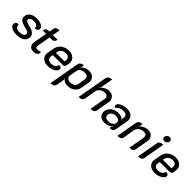

<svg xmlns="http://www.w3.org/2000/svg" viewBox="292 -2159 3818 3818"><g transform="rotate(45 2201.0 -250.0)"><path d="M26 -102Q26 -135 46.5 -153Q67 -171 105 -173Q105 -123 135.5 -96.5Q166 -70 223 -70Q285 -70 318.5 -90Q352 -110 352 -146Q352 -171 327 -187Q302 -203 237 -218Q149 -239 110 -270.5Q71 -302 71 -351Q71 -424 128.5 -466.5Q186 -509 283 -509Q336 -509 379 -496Q422 -483 446.5 -459.5Q471 -436 471 -407Q471 -376 449.5 -359Q428 -342 387 -341Q389 -385 361 -408Q333 -431 279 -431Q230 -431 198.5 -411.5Q167 -392 167 -361Q167 -339 189 -326Q211 -313 268 -300Q449 -262 449 -153Q449 -76 387.5 -33.5Q326 9 214 9Q161 9 118 -5Q75 -19 50.5 -44.5Q26 -70 26 -102Z M573 -109Q573 -127 576 -145L625 -422H529Q535 -459 553.5 -479.5Q572 -500 601 -500H640L656 -591Q662 -626 689 -642.5Q716 -659 766 -659L737 -500H870Q863 -460 843 -441Q823 -422 788 -422H725L677 -149Q674 -134 674 -123Q674 -99 687 -88.5Q700 -78 729 -78Q763 -78 801 -97Q810 -85 810 -68Q810 -35 777 -13Q744 9 696 9Q638 9 605.5 -22Q573 -53 573 -109Z M911 -144Q911 -160 914 -175L939 -318Q949 -374 983.5 -417.5Q1018 -461 1071.5 -485Q1125 -509 1188 -509Q1241 -509 1282 -489Q1323 -469 1345.5 -434Q1368 -399 1368 -354Q1368 -339 1365 -322L1354 -260Q1351 -242 1335.5 -230Q1320 -218 1301 -218H1019L1012 -180Q1010 -171 1010 -155Q1010 -115 1036 -94Q1062 -73 1112 -73Q1167 -73 1202 -97.5Q1237 -122 1244 -166Q1278 -169 1298 -157Q1318 -145 1318 -122Q1318 -88 1287.5 -57.5Q1257 -27 1205.5 -9Q1154 9 1097 9Q1042 9 1000 -10.5Q958 -30 934.5 -65Q911 -100 911 -144ZM1269 -293 1274 -322Q1277 -336 1277 -347Q1277 -385 1250 -406.5Q1223 -428 1174 -428Q1122 -428 1084 -398.5Q1046 -369 1037 -322L1032 -293Z M1494 -433Q1500 -469 1528.5 -489Q1557 -509 1601 -509L1591 -454Q1575 -438 1566 -427L1569 -423Q1611 -467 1655.5 -488Q1700 -509 1751 -509Q1825 -509 1869 -469.5Q1913 -430 1913 -366Q1913 -350 1910 -333L1881 -166Q1867 -84 1805 -37.5Q1743 9 1650 9Q1608 9 1571.5 -8.5Q1535 -26 1510 -58L1506 -53Q1516 -38 1523 -31L1494 136Q1482 209 1380 209ZM1783 -172 1810 -328Q1812 -342 1812 -348Q1812 -383 1785 -402.5Q1758 -422 1709 -422Q1659 -422 1620.5 -396.5Q1582 -371 1575 -333L1546 -167Q1545 -162 1545 -154Q1545 -120 1573.5 -99Q1602 -78 1649 -78Q1704 -78 1739.5 -103Q1775 -128 1783 -172Z M2083 -628Q2091 -667 2120 -688Q2149 -709 2197 -709L2150 -447Q2129 -426 2122 -418L2127 -414Q2168 -459 2219 -484Q2270 -509 2321 -509Q2387 -509 2427.5 -469.5Q2468 -430 2468 -368Q2468 -353 2465 -336L2416 -59Q2410 -24 2383 -7.5Q2356 9 2305 9L2363 -324Q2366 -338 2366 -350Q2366 -385 2344 -403.5Q2322 -422 2279 -422Q2243 -422 2209.5 -406.5Q2176 -391 2153 -364.5Q2130 -338 2125 -308L2082 -59Q2075 -24 2048 -7.5Q2021 9 1970 9Z M2530 -126Q2530 -185 2559.5 -230.5Q2589 -276 2642.5 -301.5Q2696 -327 2764 -327Q2856 -327 2908 -263L2912 -267L2890 -293L2896 -327Q2898 -343 2898 -351Q2898 -428 2795 -428Q2695 -428 2636 -350Q2621 -357 2612 -369.5Q2603 -382 2603 -395Q2603 -425 2632.5 -451.5Q2662 -478 2711.5 -493.5Q2761 -509 2817 -509Q2901 -509 2949.5 -470Q2998 -431 2998 -364Q2998 -348 2995 -330L2948 -64Q2941 -26 2915.5 -8.5Q2890 9 2841 9L2849 -36L2877 -62L2873 -66Q2833 -28 2789 -9.5Q2745 9 2692 9Q2620 9 2575 -28.5Q2530 -66 2530 -126ZM2870 -175Q2870 -210 2841 -230.5Q2812 -251 2761 -251Q2702 -251 2665.5 -220Q2629 -189 2629 -140Q2629 -67 2727 -67Q2791 -67 2830.5 -97Q2870 -127 2870 -175Z M3140 -428Q3155 -509 3250 -509L3239 -446Q3229 -437 3212 -418L3217 -414Q3255 -458 3308 -483.5Q3361 -509 3414 -509Q3480 -509 3520.5 -470Q3561 -431 3561 -370Q3561 -354 3558 -336L3509 -59Q3503 -24 3476 -7.5Q3449 9 3398 9L3456 -324Q3458 -333 3458 -350Q3458 -422 3372 -422Q3336 -422 3302.5 -406.5Q3269 -391 3246 -364.5Q3223 -338 3218 -308L3175 -59Q3168 -24 3141.5 -7.5Q3115 9 3063 9Z M3735 -630Q3735 -662 3760 -685.5Q3785 -709 3819 -709Q3845 -709 3862 -694Q3879 -679 3879 -654Q3879 -623 3854 -599Q3829 -575 3796 -575Q3769 -575 3752 -590.5Q3735 -606 3735 -630ZM3721 -441Q3728 -476 3755 -492.5Q3782 -509 3833 -509L3753 -59Q3747 -24 3720 -7.5Q3693 9 3642 9Z M3917 -144Q3917 -160 3920 -175L3945 -318Q3955 -374 3989.5 -417.5Q4024 -461 4077.5 -485Q4131 -509 4194 -509Q4247 -509 4288 -489Q4329 -469 4351.5 -434Q4374 -399 4374 -354Q4374 -339 4371 -322L4360 -260Q4357 -242 4341.5 -230Q4326 -218 4307 -218H4025L4018 -180Q4016 -171 4016 -155Q4016 -115 4042 -94Q4068 -73 4118 -73Q4173 -73 4208 -97.5Q4243 -122 4250 -166Q4284 -169 4304 -157Q4324 -145 4324 -122Q4324 -88 4293.5 -57.5Q4263 -27 4211.5 -9Q4160 9 4103 9Q4048 9 4006 -10.5Q3964 -30 3940.5 -65Q3917 -100 3917 -144ZM4275 -293 4280 -322Q4283 -336 4283 -347Q4283 -385 4256 -406.5Q4229 -428 4180 -428Q4128 -428 4090 -398.5Q4052 -369 4043 -322L4038 -293Z"/></g></svg>

Font: K2D Medium
Style: Italic
Weight: 500
Italic angle: -10°
Designer: Katatrad Aksorn Co.,Ltd.
Foundry: Cadson Demak Co.,Ltd.
Version: Version 1.000; ttfautohint (v1.6)